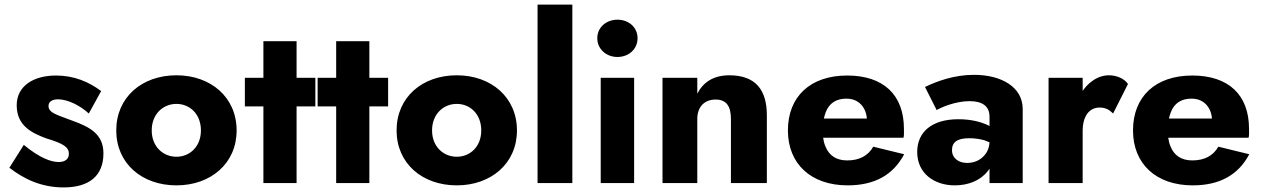

<svg xmlns="http://www.w3.org/2000/svg" viewBox="-20 -800 5512 839"><path d="M84 -167 21 -67C83 -19 159 19 258 19C369 19 432 -31 432 -130C432 -215 370 -246 298 -272C230 -298 192 -306 192 -337C192 -354 206 -366 234 -366C275 -366 329 -340 368 -304L422 -402C369 -442 304 -470 225 -470C126 -470 53 -424 53 -340C53 -251 118 -219 183 -195C257 -173 281 -157 281 -128C281 -107 267 -92 236 -92C204 -92 154 -109 84 -167Z M488 -230C488 -86 600 10 751 10C901 10 1014 -86 1014 -230C1014 -375 901 -471 751 -471C600 -471 488 -375 488 -230ZM643 -230C643 -302 693 -346 751 -346C809 -346 858 -302 858 -230C858 -159 809 -115 751 -115C693 -115 643 -159 643 -230Z M1050 -460V-335H1131V0H1276V-335H1358V-460H1276V-620H1131V-460Z M1368 -460V-335H1449V0H1594V-335H1676V-460H1594V-620H1449V-460Z M1713 -230C1713 -86 1825 10 1976 10C2126 10 2239 -86 2239 -230C2239 -375 2126 -471 1976 -471C1825 -471 1713 -375 1713 -230ZM1868 -230C1868 -302 1918 -346 1976 -346C2034 -346 2083 -302 2083 -230C2083 -159 2034 -115 1976 -115C1918 -115 1868 -159 1868 -230Z M2329 -780V0H2481V-780Z M2590 -633C2590 -585 2630 -551 2678 -551C2727 -551 2766 -585 2766 -633C2766 -681 2727 -714 2678 -714C2630 -714 2590 -681 2590 -633ZM2605 -460V0H2751V-460Z M3174 -280V0H3331V-296C3331 -407 3282 -471 3167 -471C3099 -471 3054 -442 3027 -391V-460H2875V0H3027V-280C3027 -334 3059 -365 3107 -365C3155 -365 3174 -335 3174 -280Z M3684 10C3801 10 3883 -35 3931 -126L3796 -159C3773 -119 3735 -99 3682 -99C3635 -99 3603 -120 3587 -160C3582 -171 3579 -184 3577 -198H3928C3931 -207 3930 -222 3930 -237C3930 -385 3841 -470 3682 -470C3521 -470 3423 -378 3423 -230C3423 -84 3524 10 3684 10ZM3580 -282C3582 -291 3585 -300 3588 -309C3603 -349 3634 -369 3679 -369C3715 -369 3742 -352 3757 -323C3763 -311 3767 -297 3768 -282Z M4073 -319C4093 -331 4155 -358 4217 -358C4274 -358 4304 -335 4304 -290V-249C4303 -250 4302 -250 4301 -251C4269 -267 4224 -279 4168 -279C4053 -279 3988 -224 3988 -136C3988 -41 4064 10 4152 10C4211 10 4264 -11 4296 -52C4299 -55 4301 -59 4304 -63V0H4449V-324C4449 -419 4357 -473 4236 -473C4149 -473 4074 -445 4022 -420ZM4140 -144C4140 -178 4162 -196 4215 -196C4238 -196 4261 -193 4282 -187C4289 -184 4297 -181 4304 -178C4303 -160 4298 -145 4290 -132C4271 -103 4241 -88 4206 -88C4170 -88 4140 -108 4140 -144Z M4711 -460H4562V0H4711V-227C4711 -293 4740 -330 4785 -330C4812 -330 4828 -320 4844 -304L4909 -433C4893 -457 4859 -471 4826 -471C4801 -471 4776 -463 4753 -446C4737 -435 4723 -420 4711 -403Z M5192 10C5309 10 5391 -35 5439 -126L5304 -159C5281 -119 5243 -99 5190 -99C5143 -99 5111 -120 5095 -160C5090 -171 5087 -184 5085 -198H5436C5439 -207 5438 -222 5438 -237C5438 -385 5349 -470 5190 -470C5029 -470 4931 -378 4931 -230C4931 -84 5032 10 5192 10ZM5088 -282C5090 -291 5093 -300 5096 -309C5111 -349 5142 -369 5187 -369C5223 -369 5250 -352 5265 -323C5271 -311 5275 -297 5276 -282Z"/></svg>

Font: Jost
Style: Bold
Weight: 700
Version: Version 3.710